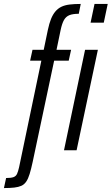

<svg xmlns="http://www.w3.org/2000/svg" viewBox="-94 -763 567 975"><path d="M-74 192 -63 141Q-38 141 -25.5 136.5Q-13 132 -7.5 120Q-2 108 3 86L116 -455H59L71 -510H128L149 -611Q156 -644 165 -666.5Q174 -689 187 -704.5Q200 -720 217.5 -728.5Q235 -737 259.5 -740Q284 -743 316 -743L306 -693Q276 -693 258.5 -686Q241 -679 231 -661.5Q221 -644 214 -611L193 -510H267L255 -455H181L72 59Q64 96 56.5 120.5Q49 145 39 159.5Q29 174 14.5 180.5Q0 187 -21.5 189.5Q-43 192 -74 192ZM366 -648 386 -743H453L433 -648ZM231 0 338 -510H403L295 0Z"/></svg>

Font: Saira ExtraCondensed
Style: Italic
Weight: 400
Width: 2
Italic angle: -12°
Designer: Hector Gatti with collaboration of the Omnibus-Type team
Foundry: Omnibus-Type
Version: Version 1.101